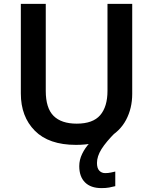

<svg xmlns="http://www.w3.org/2000/svg" viewBox="-20 -734 787 986"><path d="M478 103Q478 130 490 142.5Q502 155 520 155Q536 155 549.5 152Q563 149 572 147V222Q557 226 540.5 229Q524 232 501 232Q446 232 416.5 202.5Q387 173 387 119Q387 87 402 56Q417 25 441 -0.5Q465 -26 492 -42L574 -55Q524 -5 501 32Q478 69 478 103ZM659 -252Q659 -178 627.5 -118.5Q596 -59 532 -24.5Q468 10 370 10Q231 10 159 -62.5Q87 -135 87 -254V-714H215V-267Q215 -179 255 -139Q295 -99 374 -99Q457 -99 494.5 -142.5Q532 -186 532 -268V-714H659Z"/></svg>

Font: Noto Sans Hanifi Rohingya SemiBold
Style: Regular
Weight: 600
Version: Version 2.101